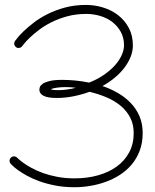

<svg xmlns="http://www.w3.org/2000/svg" viewBox="-20 -723 639 793"><path d="M403.3 -367.7Q436.5 -356.4 466.6 -339.1Q496.6 -321.8 519.5 -298.1Q542.5 -274.4 555.9 -243.4Q569.3 -212.4 569.3 -173.8Q569.3 -133.3 557.1 -100.8Q544.9 -68.4 523.9 -43.5Q502.9 -18.6 475.1 -0.7Q447.3 17.1 416 28.3Q384.8 39.6 351.8 44.9Q318.8 50.3 287.6 50.3Q244.6 50.3 208.3 43.2Q171.9 36.1 142.8 25.6Q113.8 15.1 91.8 2.9Q69.8 -9.3 54.9 -20Q40 -30.8 32.5 -38.3Q24.9 -45.9 24.4 -46.4Q19.5 -51.3 19.5 -58.6Q19.5 -66.4 24.9 -71.8Q30.3 -77.1 37.6 -77.1Q45.9 -77.1 51.3 -71.3Q51.3 -71.3 57.9 -65.2Q64.5 -59.1 77.6 -49.6Q90.8 -40 110.8 -29.1Q130.9 -18.1 157.2 -8.5Q183.6 1 216.3 7.3Q249 13.7 288.1 13.7Q339.8 13.7 384.5 1.2Q429.2 -11.2 462.2 -35.2Q495.1 -59.1 513.7 -94Q532.2 -128.9 532.2 -173.3Q532.2 -209.5 517.8 -237.3Q503.4 -265.1 478.5 -285.9Q453.6 -306.6 420.4 -320.8Q387.2 -335 349.6 -343.8Q318.8 -332.5 283.9 -325.4Q249 -318.4 215.3 -318.4Q176.3 -318.4 159.4 -327.6Q142.6 -336.9 142.6 -352.5Q142.6 -356 144.5 -362.8Q146.5 -369.6 155.8 -376.5Q165 -383.3 184.1 -388.2Q203.1 -393.1 237.3 -393.1Q260.7 -393.1 289.1 -390.6Q317.4 -388.2 348.1 -381.8Q383.8 -396 410.9 -415Q438 -434.1 456.1 -454.8Q474.1 -475.6 483.2 -496.6Q492.2 -517.6 492.2 -535.6Q492.2 -566.9 479 -591.1Q465.8 -615.2 444.3 -631.8Q422.9 -648.4 394.5 -657Q366.2 -665.5 336.4 -665.5Q294.4 -665.5 258.3 -655.8Q222.2 -646 192.9 -631.3Q163.6 -616.7 140.9 -599.4Q118.2 -582 103 -567.4Q87.9 -552.7 79.8 -542.7Q71.8 -532.7 71.8 -532.7Q69.3 -528.8 65.2 -526.9Q61 -524.9 56.6 -524.9Q48.8 -524.9 43.7 -530.5Q38.6 -536.1 38.6 -543Q38.6 -548.8 42 -553.7Q43 -554.7 52 -566.4Q61 -578.1 78.1 -594.5Q95.2 -610.8 119.9 -629.9Q144.5 -648.9 176.8 -665Q209 -681.2 248.5 -691.9Q288.1 -702.6 335 -702.6Q371.6 -702.6 406.2 -691.9Q440.9 -681.2 468.3 -659.9Q495.6 -638.7 512.2 -607.4Q528.8 -576.2 528.8 -535.2Q528.8 -512.2 519.8 -489Q510.7 -465.8 494.4 -444.1Q478 -422.4 454.8 -402.8Q431.6 -383.3 403.3 -367.7ZM293 -360.4Q273.9 -363.3 251 -363.3Q231.4 -363.3 214.4 -360.8Q197.3 -358.4 189.9 -354.5Q194.8 -352.1 202.6 -351.3Q210.4 -350.6 220.2 -350.6Q237.3 -350.6 257.1 -353.3Q276.9 -356 293 -360.4Z"/></svg>

Font: Sacramento
Style: Regular
Weight: 400
Designer: Astigmatic (AOETI)
Foundry: Astigmatic (AOETI)
Version: Version 1.000